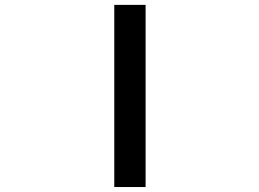

<svg xmlns="http://www.w3.org/2000/svg" viewBox="-20 -751 1040 772"><path d="M439.5 1V-731.4H565.4V1Z"/></svg>

Font: GenEi Gothic M SemiBold
Style: Regular
Weight: 500
Designer: o_tamon (Modified); [Source Han Sans]
Ryoko NISHIZUKA  (kana & ideographs); Paul D. Hunt (Latin, Greek & Cyrillic); Wenl
Version: Version 1.1a;Original Version 1.004